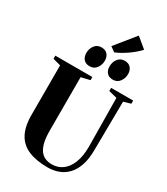

<svg xmlns="http://www.w3.org/2000/svg" viewBox="-279 -1304 1248 1432"><g transform="rotate(30 345.0 -588.0)"><path d="M378.5 8Q280 8 213 -20Q146 -48 112.2 -109.8Q78.5 -171.5 78.5 -271.5V-698L11.5 -716V-743H330.5V-716L255 -698V-239Q255 -180.5 264.2 -140.2Q273.5 -100 291.2 -75Q309 -50 334.8 -38.8Q360.5 -27.5 393 -27.5Q444 -27.5 483.2 -55.8Q522.5 -84 545.2 -140.5Q568 -197 568 -281.5L563.5 -698L492 -716V-743H682V-716L620.5 -698L616 -283.5Q616 -202.5 596.8 -146.5Q577.5 -90.5 544.2 -56.5Q511 -22.5 468.2 -7.2Q425.5 8 378.5 8ZM271.5 -802Q237.5 -802 219.5 -822.5Q201.5 -843 201.5 -877Q201.5 -914 222.5 -941.5Q243.5 -969 279.5 -969H280.5Q314.5 -969 332.5 -948.2Q350.5 -927.5 350.5 -894Q350.5 -859 329.8 -830.5Q309 -802 272.5 -802ZM471.5 -802Q437.5 -802 419.5 -822.5Q401.5 -843 401.5 -877Q401.5 -914 422.5 -941.5Q443.5 -969 479.5 -969H480.5Q514.5 -969 532.5 -948.2Q550.5 -927.5 550.5 -894Q550.5 -859 529.8 -830.5Q509 -802 472.5 -802ZM379 -984 338 -1013.5 476 -1184 563 -1112Q548 -1095 527.2 -1077Q506.5 -1059 482.5 -1042Q458.5 -1025 432.8 -1010Q407 -995 380.5 -984Z"/></g></svg>

Font: Merriweather 120pt ExtraBold
Style: Regular
Weight: 800
Version: Version 2.100